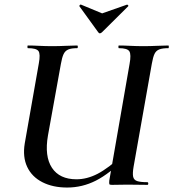

<svg xmlns="http://www.w3.org/2000/svg" viewBox="-20 -829 777 861"><path d="M281 12Q217 12 170 -12Q123 -36 102 -80.5Q81 -125 91 -186L154 -544Q162 -587 152.5 -600Q143 -613 105 -613Q103 -613 103 -619Q103 -625 105 -625Q128 -625 155.5 -623.5Q183 -622 214 -622Q246 -622 275 -623.5Q304 -625 326 -625Q329 -625 329 -619Q329 -613 326 -613Q300 -613 286 -607Q272 -601 265 -586Q258 -571 253 -542L195 -221Q179 -128 213 -76.5Q247 -25 323 -25Q370 -25 417.5 -49.5Q465 -74 532 -135L545 -123Q471 -50 410 -19Q349 12 281 12ZM482 0Q472 0 470.5 -3Q469 -6 470 -19L561 -542Q569 -585 560 -599Q551 -613 513 -613Q511 -613 511 -619Q511 -625 513 -625Q536 -625 564 -623.5Q592 -622 623 -622Q654 -622 683.5 -623.5Q713 -625 735 -625Q737 -625 737 -619Q737 -613 735 -613Q709 -613 694.5 -607.5Q680 -602 673 -587.5Q666 -573 661 -544L579 -81Q574 -52 577 -37Q580 -22 595 -17Q610 -12 641 -12Q645 -12 645 -6Q645 0 641 0Q619 0 597.5 -0.5Q576 -1 551 -1Q532 -1 515.5 -0.5Q499 0 482 0ZM420 -685 336 -801Q335 -803 338 -806.5Q341 -810 344 -808L438 -769L549 -808Q551 -809 554 -806Q557 -803 555 -801L438 -685Q427 -674 420 -685Z"/></svg>

Font: Cormorant Infant Light
Style: Italic
Weight: 300
Italic angle: -10°
Designer: Christian Thalmann (Catharsis Fonts)
Foundry: Catharsis Fonts
Version: Version 4.001